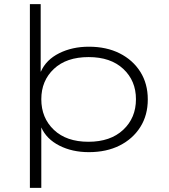

<svg xmlns="http://www.w3.org/2000/svg" viewBox="-20 -725 815 925"><path d="M124 180V-705H176V-380H177Q202 -437 265 -468.5Q328 -500 408 -500Q493 -500 556.5 -468Q620 -436 656 -379Q692 -322 692 -246Q692 -170 656 -113Q620 -56 556.5 -24Q493 8 408 8Q328 8 266 -23.5Q204 -55 179 -111V180ZM406 -42Q512 -42 573.5 -99.5Q635 -157 635 -247Q635 -336 574 -393Q513 -450 407 -450Q300 -450 239.5 -393Q179 -336 179 -247Q179 -157 239.5 -99.5Q300 -42 406 -42Z"/></svg>

Font: Nunito Sans 7pt Expanded ExtraLight
Style: Regular
Weight: 250
Width: 7
Designer: Vernon Adams
Foundry: Vernon Adams
Version: Version 3.101;gftools[0.9.27]